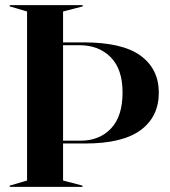

<svg xmlns="http://www.w3.org/2000/svg" viewBox="-20 -732 664 752"><path d="M18 -5 86 -25V-687L18 -707V-712H304V-707L227 -687V-566H308Q459 -566 530.5 -514Q602 -462 602 -369Q602 -275 531 -222.5Q460 -170 314 -170H227V-25L303 -5V0H18ZM296 -181Q369 -181 414.5 -228.5Q460 -276 460 -370Q460 -461 413.5 -508Q367 -555 291 -555H227V-181Z"/></svg>

Font: Nyght Serif Medium
Style: Regular
Weight: 500
Designer: Maksym Kobuzan
Version: Version 0.410